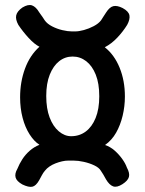

<svg xmlns="http://www.w3.org/2000/svg" viewBox="-20 -734 577 764"><path d="M69 0Q46 -13 42 -28Q38 -43 49 -62Q57 -82 69 -100.5Q81 -119 98 -134Q115 -149 137 -158Q116 -171 98 -199Q80 -227 70 -265Q60 -303 60 -347Q60 -408 79.5 -461Q99 -514 137 -548Q117 -558 94 -583Q71 -608 53 -635Q41 -657 44.5 -673Q48 -689 69 -704Q92 -718 107.5 -712.5Q123 -707 136 -685Q147 -670 150.5 -664.5Q154 -659 158 -653Q168 -639 187.5 -629Q207 -619 228.5 -614Q250 -609 266 -609H279Q294 -609 314 -614.5Q334 -620 353 -630Q372 -640 382 -653Q384 -656 389 -664Q394 -672 402 -684Q416 -706 431 -709.5Q446 -713 468 -702Q492 -689 495 -673Q498 -657 486 -635Q470 -609 447 -584.5Q424 -560 397 -546Q435 -516 456 -464.5Q477 -413 477 -350Q477 -311 468 -273.5Q459 -236 442 -206Q425 -176 398 -157Q419 -150 436 -135Q453 -120 466 -102Q479 -84 485 -67Q497 -45 493 -30Q489 -15 467 -1Q445 13 430 7.5Q415 2 402 -20Q397 -30 391 -39.5Q385 -49 381 -55Q374 -67 355 -76Q336 -85 313.5 -90Q291 -95 272 -95H252Q240 -95 227 -92Q214 -89 201 -84Q188 -79 177 -71.5Q166 -64 159 -55Q152 -47 146.5 -36.5Q141 -26 136 -17Q123 6 108.5 9Q94 12 69 0ZM263 -192Q296 -192 321 -210.5Q346 -229 360.5 -264.5Q375 -300 375 -351Q375 -402 361 -437Q347 -472 323 -490.5Q299 -509 269 -509Q239 -509 215.5 -490.5Q192 -472 178 -437Q164 -402 164 -352Q164 -302 177.5 -266.5Q191 -231 214 -211.5Q237 -192 263 -192Z"/></svg>

Font: Fredoka Condensed Medium
Style: Regular
Weight: 500
Width: 3
Designer: Ben Nathan
Foundry: Milena B. Brandão, Ben Nathan
Version: Version 2.001